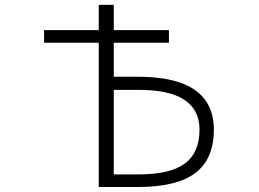

<svg xmlns="http://www.w3.org/2000/svg" viewBox="-20 -751 1040 772"><path d="M437.5 -442.4H535.2Q839.8 -442.4 839.8 -229.5Q839.8 -111.3 765.1 -55.2Q690.4 1 533.2 1H377V-579.1H157.2V-629.9H377V-731.4H437.5V-629.9H659.2V-579.1H437.5ZM437.5 -49.8H538.1Q665 -49.8 723.6 -93.8Q782.2 -137.7 782.2 -229.5Q782.2 -389.6 539.1 -389.6H437.5Z"/></svg>

Font: Gen Shin Gothic Monospace Light
Style: Regular
Weight: 300
Designer: [Source Han Sans]
Ryoko NISHIZUKA  (kana & ideographs); Paul D. Hunt (Latin, Greek & Cyrillic); Wenlong ZHANG  (bopomofo
Version: Version 1.002.20150607